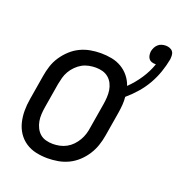

<svg xmlns="http://www.w3.org/2000/svg" viewBox="-123 -766 824 879"><g transform="rotate(20 289.0 -327.0)"><path d="M203 8Q174 8 146.5 2Q119 -4 96.5 -19Q74 -34 59 -56.5Q44 -79 37.5 -106Q31 -133 31 -161.5Q31 -190 36 -219L56 -339Q60 -364 68 -389Q76 -414 91 -436.5Q106 -459 126 -477.5Q146 -496 170 -507.5Q194 -519 219.5 -523.5Q245 -528 270 -528Q297 -528 323 -523Q349 -518 371 -505Q393 -492 409 -472Q425 -452 433 -428Q463 -457 486.5 -492.5Q510 -528 523 -566H520Q510 -566 501.5 -569Q493 -572 488 -579Q483 -586 481.5 -595Q480 -604 481 -614Q483 -624 487.5 -633Q492 -642 499.5 -649Q507 -656 517 -659Q527 -662 537 -662Q547 -662 556.5 -658.5Q566 -655 571.5 -647.5Q577 -640 577.5 -630Q578 -620 577 -610Q571 -578 560 -546Q549 -514 532 -484Q515 -454 492 -427.5Q469 -401 442 -378Q444 -359 442.5 -339.5Q441 -320 438 -301L418 -181Q414 -156 405.5 -131Q397 -106 382.5 -83.5Q368 -61 348 -42.5Q328 -24 304 -12.5Q280 -1 254 3.5Q228 8 203 8ZM204 -62Q220 -62 237 -65.5Q254 -69 269.5 -77.5Q285 -86 297.5 -99Q310 -112 319 -127.5Q328 -143 333 -159.5Q338 -176 340 -192L360 -312Q363 -330 364 -347.5Q365 -365 362.5 -381.5Q360 -398 352.5 -413Q345 -428 332.5 -438.5Q320 -449 304 -453.5Q288 -458 270 -458Q254 -458 236.5 -454.5Q219 -451 204 -442.5Q189 -434 176 -421Q163 -408 154 -392.5Q145 -377 140.5 -360.5Q136 -344 133 -328L113 -208Q110 -190 109 -172.5Q108 -155 111 -138.5Q114 -122 121.5 -107Q129 -92 141 -81.5Q153 -71 169.5 -66.5Q186 -62 204 -62Z"/></g></svg>

Font: Iosevka Fixed
Style: Italic
Weight: 400
Italic angle: -9°
Monospace: yes
Designer: Belleve Invis
Foundry: Belleve Invis
Version: Version 33.2.4